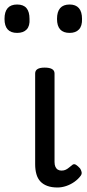

<svg xmlns="http://www.w3.org/2000/svg" viewBox="-62 -815 386 852"><path d="M193 17Q167 17 148 10Q129 3 117 -10Q105 -23 99.5 -42.5Q94 -62 94 -86V-489Q94 -502 104.5 -508.5Q115 -515 136 -515Q158 -515 169 -508.5Q180 -502 180 -489V-96Q180 -83 184 -74.5Q188 -66 195 -62Q202 -58 211 -58Q222 -58 230 -62Q238 -66 245 -72Q252 -78 260 -84Q267 -89 275.5 -83.5Q284 -78 293 -68Q298 -61 300 -52Q302 -43 296 -35Q285 -20 268 -8Q251 4 231.5 10.5Q212 17 193 17ZM14 -669Q-14 -669 -28 -684.5Q-42 -700 -42 -731Q-42 -763 -28 -779Q-14 -795 14 -795Q42 -795 55.5 -779Q69 -763 69 -731Q71 -700 56.5 -684.5Q42 -669 14 -669ZM247 -669Q219 -669 205 -684.5Q191 -700 191 -731Q191 -763 205 -779Q219 -795 247 -795Q274 -795 288 -779Q302 -763 302 -731Q303 -700 288.5 -684.5Q274 -669 247 -669Z"/></svg>

Font: Playwrite AR
Style: Regular
Weight: 400
Designer: Veronika Burian, José Scaglione
Foundry: TypeTogether
Version: Version 1.002